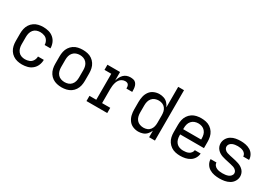

<svg xmlns="http://www.w3.org/2000/svg" viewBox="18 -1577 3419 2426"><g transform="rotate(30 1728.0 -363.5)"><path d="M286 8Q326 8 365 -2Q404 -12 435.5 -38.5Q467 -65 482.5 -103Q498 -141 498 -181H413Q413 -181 413 -181Q413 -181 413 -181Q413 -149 396 -120Q379 -91 348.5 -79.5Q318 -68 286 -68Q258 -68 232 -77.5Q206 -87 188.5 -108.5Q171 -130 164 -156.5Q157 -183 157 -210V-320Q157 -347 164 -374Q171 -401 188.5 -422.5Q206 -444 232 -453.5Q258 -463 286 -463Q318 -463 348.5 -451Q379 -439 396 -410Q413 -381 413 -349Q413 -349 413 -349Q413 -349 413 -349H498Q498 -389 482.5 -427Q467 -465 435.5 -491.5Q404 -518 365 -528Q326 -538 286 -538Q251 -538 217 -530Q183 -522 154 -502Q125 -482 106 -452.5Q87 -423 79.5 -389Q72 -355 72 -320V-210Q72 -175 79.5 -141Q87 -107 106 -77.5Q125 -48 154 -28Q183 -8 217 0Q251 8 286 8Z M864 8Q899 8 933.5 0Q968 -8 997 -27.5Q1026 -47 1045.5 -77Q1065 -107 1072.5 -141Q1080 -175 1080 -210V-320Q1080 -355 1072.5 -389.5Q1065 -424 1045.5 -453.5Q1026 -483 997 -503Q968 -523 933.5 -530.5Q899 -538 864 -538Q829 -538 794.5 -530.5Q760 -523 731 -503Q702 -483 682.5 -453.5Q663 -424 655.5 -389.5Q648 -355 648 -320V-210Q648 -175 655.5 -141Q663 -107 682.5 -77Q702 -47 731 -27.5Q760 -8 794.5 0Q829 8 864 8ZM864 -68Q837 -68 810.5 -77Q784 -86 765.5 -107.5Q747 -129 740 -156Q733 -183 733 -210V-320Q733 -348 740 -374.5Q747 -401 765.5 -422.5Q784 -444 810.5 -453.5Q837 -463 864 -463Q892 -463 918 -453.5Q944 -444 962.5 -422.5Q981 -401 988 -374.5Q995 -348 995 -320V-210Q995 -183 988 -156Q981 -129 962.5 -107.5Q944 -86 918 -77Q892 -68 864 -68Z M1225 0H1528V-76H1409V-281Q1409 -305 1412 -329Q1415 -353 1422 -376.5Q1429 -400 1443 -420Q1457 -440 1479 -451.5Q1501 -463 1525 -463Q1539 -463 1552 -458.5Q1565 -454 1572.5 -442Q1580 -430 1581.5 -416.5Q1583 -403 1583 -389H1668Q1668 -411 1666.5 -432.5Q1665 -454 1658.5 -475Q1652 -496 1637 -512.5Q1622 -529 1600.5 -533.5Q1579 -538 1557 -538Q1530 -538 1504.5 -528.5Q1479 -519 1460 -499.5Q1441 -480 1429 -455.5Q1417 -431 1409 -405V-530H1225V-455H1324V-76H1225Z M1982 8Q2016 8 2048 -3Q2080 -14 2103 -39Q2126 -64 2139 -95V0H2224V-735H2139V-435Q2126 -466 2103 -491Q2080 -516 2048 -527Q2016 -538 1982 -538Q1942 -538 1904 -522Q1866 -506 1842 -473Q1818 -440 1809 -400Q1800 -360 1800 -320V-210Q1800 -170 1809 -130.5Q1818 -91 1842 -57.5Q1866 -24 1904 -8Q1942 8 1982 8ZM2015 -68Q1988 -68 1961.5 -77.5Q1935 -87 1917 -108Q1899 -129 1892 -156Q1885 -183 1885 -210V-320Q1885 -348 1892 -374.5Q1899 -401 1917 -422.5Q1935 -444 1961.5 -453.5Q1988 -463 2015 -463Q2042 -463 2067.5 -453Q2093 -443 2110 -421.5Q2127 -400 2133 -373.5Q2139 -347 2139 -320V-210Q2139 -183 2133 -157Q2127 -131 2110 -109Q2093 -87 2067.5 -77.5Q2042 -68 2015 -68Z M2594 8Q2631 8 2667 0.5Q2703 -7 2734.5 -26.5Q2766 -46 2785 -78.5Q2804 -111 2806 -147H2721Q2719 -127 2706 -109.5Q2693 -92 2674.5 -83Q2656 -74 2635.5 -71Q2615 -68 2594 -68Q2567 -68 2540 -77Q2513 -86 2494.5 -107Q2476 -128 2468.5 -155Q2461 -182 2461 -210V-227H2808V-320Q2808 -355 2800.5 -389.5Q2793 -424 2773.5 -453.5Q2754 -483 2725 -503Q2696 -523 2661.5 -530.5Q2627 -538 2592 -538Q2557 -538 2522.5 -530.5Q2488 -523 2459 -503Q2430 -483 2410.5 -453.5Q2391 -424 2383.5 -389.5Q2376 -355 2376 -320V-210Q2376 -175 2383.5 -140.5Q2391 -106 2411 -76.5Q2431 -47 2460.5 -27Q2490 -7 2524.5 0.5Q2559 8 2594 8ZM2461 -303V-320Q2461 -348 2468 -374.5Q2475 -401 2493.5 -422.5Q2512 -444 2538.5 -453.5Q2565 -463 2592 -463Q2620 -463 2646 -453.5Q2672 -444 2690.5 -422.5Q2709 -401 2716 -374.5Q2723 -348 2723 -320V-303Z M3167 8Q3204 8 3241 1.5Q3278 -5 3311 -23.5Q3344 -42 3364 -75Q3384 -108 3384 -145Q3384 -168 3376 -190Q3368 -212 3352.5 -229Q3337 -246 3317.5 -258Q3298 -270 3276 -277.5Q3254 -285 3232 -290.5Q3210 -296 3187.5 -300.5Q3165 -305 3142.5 -310Q3120 -315 3098 -322Q3076 -329 3060 -347Q3044 -365 3044 -388Q3044 -408 3057 -424.5Q3070 -441 3089 -449Q3108 -457 3128 -460Q3148 -463 3168 -463Q3188 -463 3208.5 -459.5Q3229 -456 3247.5 -447Q3266 -438 3278.5 -421Q3291 -404 3291 -383H3376V-384Q3376 -420 3357.5 -453Q3339 -486 3307.5 -505Q3276 -524 3240 -531Q3204 -538 3168 -538Q3132 -538 3096 -531.5Q3060 -525 3028.5 -506Q2997 -487 2978 -454.5Q2959 -422 2959 -385Q2959 -362 2967 -340.5Q2975 -319 2990.5 -301.5Q3006 -284 3025.5 -272Q3045 -260 3067 -252.5Q3089 -245 3111 -240Q3133 -235 3155.5 -230Q3178 -225 3200.5 -220Q3223 -215 3244.5 -208Q3266 -201 3283 -183.5Q3300 -166 3300 -143Q3300 -122 3285 -105Q3270 -88 3250 -80.5Q3230 -73 3209 -70.5Q3188 -68 3167 -68Q3145 -68 3123.5 -71Q3102 -74 3082.5 -83Q3063 -92 3049 -109.5Q3035 -127 3035 -149H2950V-148Q2950 -111 2970 -77.5Q2990 -44 3022.5 -25Q3055 -6 3092 1Q3129 8 3167 8Z"/></g></svg>

Font: Iosevka Sparkle
Style: Regular
Weight: 400
Designer: Belleve Invis
Foundry: Belleve Invis
Version: Version 4.5.0; ttfautohint (v1.8.3)